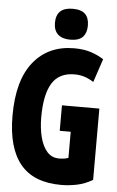

<svg xmlns="http://www.w3.org/2000/svg" viewBox="-62 -977 624 1028"><g transform="rotate(5 250.0 -462.5)"><path d="M306 10Q158 10 86.5 -77.5Q15 -165 15 -337Q15 -528 95 -626.5Q175 -725 313 -725Q366 -725 404.5 -712Q443 -699 472 -680L430 -554Q402 -572 377.5 -579Q353 -586 327 -586Q244 -586 206.5 -525Q169 -464 169 -343Q169 -282 181.5 -234Q194 -186 219 -158Q244 -130 283 -130Q296 -130 310.5 -132Q325 -134 333 -138V-278H274V-415H475V-32Q435 -8 392 1Q349 10 306 10ZM287 -769Q244 -769 221 -790Q198 -811 198 -852Q198 -935 287 -935Q333 -935 354 -914Q375 -893 375 -852Q375 -813 354.5 -791Q334 -769 287 -769Z"/></g></svg>

Font: Noto Sans Mono ExtraCondensed Black
Style: Regular
Weight: 900
Width: 2
Designer: Monotype Design Team
Foundry: Monotype Imaging Inc.
Version: Version 2.014